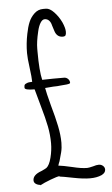

<svg xmlns="http://www.w3.org/2000/svg" viewBox="-56 -834 507 871"><g transform="rotate(-5 198.0 -399.0)"><path d="M92 -3Q80 -4 71.5 -10Q63 -16 63 -26Q63 -51 102 -65Q120 -73 126 -77Q140 -88 148.5 -121.5Q157 -155 157 -187Q157 -225 149.5 -263.5Q142 -302 125 -361L104 -437Q59 -437 59 -448V-451Q59 -458 61 -461.5Q63 -465 71 -468Q79 -472 96 -472Q96 -492 90 -537Q84 -581 84 -604Q84 -647 93 -691Q99 -722 108 -743.5Q117 -765 134 -781Q151 -797 174 -797H187Q204 -797 223.5 -776.5Q243 -756 256 -729Q268 -702 268 -685Q268 -674 265 -669Q262 -664 252 -664Q238 -664 229 -672Q220 -680 216 -694L208 -719Q205 -733 197 -741.5Q189 -750 177 -750Q166 -750 157 -735Q148 -720 143 -697Q132 -651 132 -620V-607Q132 -518 142 -477Q170 -477 192 -478H242Q252 -478 259.5 -470.5Q267 -463 267 -453Q267 -450 263 -449Q257 -446 223 -444Q209 -442 190 -442L152 -439Q155 -420 171 -359Q187 -303 195.5 -261.5Q204 -220 204 -185Q204 -162 199 -142L188 -102Q185 -96 181 -83Q201 -81 244 -71Q284 -61 311 -61Q318 -61 338 -66Q353 -71 364 -71Q375 -71 383 -64Q391 -57 391 -47Q391 -32 373 -23Q351 -13 319 -13Q289 -13 244 -22Q194 -32 182 -33V-35Q171 -34 140.5 -22.5Q110 -11 92 -1Z"/></g></svg>

Font: Amatic SC
Style: Bold
Weight: 700
Designer: Multiple Designers
Foundry: Vernon Adams
Version: Version 2.505